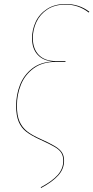

<svg xmlns="http://www.w3.org/2000/svg" viewBox="-20 -754 469 965"><path d="M185 187Q242 157 270 125.5Q298 94 298 54Q298 30 288 14Q278 -2 254 -16Q230 -30 182 -52Q138 -72 112.5 -91.5Q87 -111 74 -142Q61 -173 61 -222Q61 -278 80.5 -327.5Q100 -377 141.5 -409.5Q183 -442 246 -445Q196 -449 168.5 -479.5Q141 -510 141 -562Q141 -605 159.5 -644.5Q178 -684 216.5 -709Q255 -734 310 -734Q378 -734 429 -695L426 -691Q375 -731 310 -731Q255 -731 218 -706.5Q181 -682 163 -643.5Q145 -605 145 -563Q145 -509 175 -478Q205 -447 261 -447H309V-443H261Q193 -443 149 -410.5Q105 -378 85 -328Q65 -278 65 -223Q65 -174 78 -144Q91 -114 115.5 -94.5Q140 -75 183 -56Q232 -34 256.5 -19Q281 -4 291.5 12.5Q302 29 302 54Q302 95 273 127.5Q244 160 186 191Z"/></svg>

Font: Fira Sans Condensed Four
Style: Italic
Weight: 100
Width: 3
Italic angle: -8°
Designer: bBox Type GmbH & Carrois Corporate GbR & Edenspiekermann AG
Foundry: bBox Type GmbH & Carrois Corporate GbR & Edenspiekermann AG
Version: Version 4.301